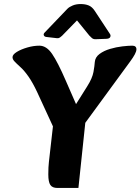

<svg xmlns="http://www.w3.org/2000/svg" viewBox="-20 -922 695 950"><path d="M264 -249 164 -466Q142 -513 121 -543Q100 -573 81 -590Q59 -610 50.5 -619.5Q42 -629 42 -639Q42 -652 63 -665Q84 -678 115 -687Q146 -696 175 -696Q210 -696 238 -655Q266 -614 305 -524L385 -341L301 -319L411 -494Q437 -535 442.5 -566Q448 -597 449 -615Q451 -639 472.5 -655Q494 -671 524.5 -680Q555 -689 585 -692.5Q615 -696 634 -696Q655 -696 655 -678Q655 -668 647 -653Q639 -638 625 -619L363 -261ZM264 8Q239 8 229 -7Q219 -22 219 -59Q219 -96 222 -121L249 -359L404 -333L368 8ZM201 -761Q194 -754 197 -747Q200 -740 210 -739L262 -733Q270 -732 276.5 -736.5Q283 -741 287 -745L361 -821L422 -746Q427 -741 434.5 -734Q442 -727 455 -728L508 -730Q522 -731 525.5 -739Q529 -747 524 -754L449 -868Q436 -888 419 -895Q402 -902 379 -902Q357 -902 340 -895Q323 -888 314 -879Z"/></svg>

Font: Alkatra
Style: Bold
Weight: 700
Designer: Suman Bhandary
Version: Version 1.100;gftools[0.9.22]